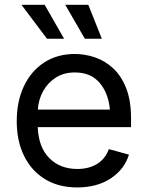

<svg xmlns="http://www.w3.org/2000/svg" viewBox="-20 -781 623 812"><path d="M306.6 11.7Q227.5 11.7 170.2 -23.4Q112.8 -58.6 81.8 -121.6Q50.8 -184.6 50.8 -268.6Q50.8 -352.5 81.1 -416.5Q111.3 -480.5 166.7 -516.6Q222.2 -552.7 296.4 -552.7Q339.8 -552.7 382.1 -538.3Q424.3 -523.9 458.7 -491.9Q493.2 -460 513.7 -407.7Q534.2 -355.5 534.2 -279.8V-243.2H139.6Q143.1 -157.7 188.7 -112.1Q234.4 -66.4 307.1 -66.4Q355.5 -66.4 390.4 -87.6Q425.3 -108.9 440.4 -150.4L525.4 -127Q506.3 -64.9 448.5 -26.6Q390.6 11.7 306.6 11.7ZM140.1 -317.4H444.8Q438.5 -387.2 401.1 -430.9Q363.8 -474.6 296.4 -474.6Q249.5 -474.6 215.6 -452.6Q181.6 -430.7 162.1 -395Q142.6 -359.4 140.1 -317.4ZM178.7 -617.2 70.8 -760.7H168.9L251 -617.2ZM338.9 -617.2 255.9 -760.7H353.5L410.6 -617.2Z"/></svg>

Font: Inter
Style: Regular
Weight: 400
Designer: Rasmus Andersson
Foundry: rsms
Version: Version 4.001;git-9221beed3